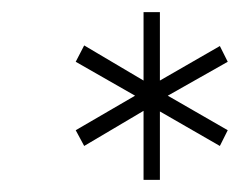

<svg xmlns="http://www.w3.org/2000/svg" viewBox="-20 -742 396 317"><path d="M343 -501 244 -558V-445H217V-559L119 -501L105 -527L203 -584L105 -640L119 -667L217 -609V-722H244V-609L343 -666L356 -640L257 -584L356 -527Z"/></svg>

Font: Gontserrat ExtraLight
Style: Italic
Weight: 275
Italic angle: -11.3°
Designer: Julieta Ulanovsky
Foundry: Julieta Ulanovsky
Version: Version 6.001